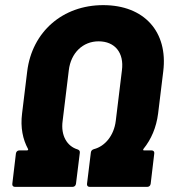

<svg xmlns="http://www.w3.org/2000/svg" viewBox="-20 -728 670 748"><path d="M38 0H263C270 0 275 -5 276 -12L291 -133C292 -140 288 -144 282 -146C242 -158 216 -199 224 -257L248 -454C256 -522 303 -567 364 -567C428 -567 464 -522 455 -454L431 -257C424 -200 389 -158 346 -147C339 -145 335 -141 334 -134L319 -12C318 -5 322 0 329 0H554C561 0 566 -5 567 -12L581 -130C582 -137 578 -142 571 -142H541C537 -142 537 -145 539 -148C569 -185 589 -231 596 -286L616 -450C635 -604 542 -708 382 -708C224 -708 105 -604 86 -450L66 -286C59 -231 69 -185 89 -148C91 -145 89 -142 85 -142H55C48 -142 43 -137 42 -130L28 -12C27 -5 31 0 38 0Z"/></svg>

Font: Barlow ExtraBold
Style: Italic
Weight: 800
Italic angle: -7°
Designer: Jeremy Tribby
Foundry: Tribby Type
Version: Version 1.422;hotconv 1.0.109;makeotfexe 2.5.65596